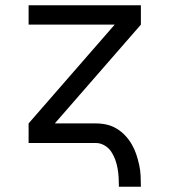

<svg xmlns="http://www.w3.org/2000/svg" viewBox="-20 -540 640 725"><path d="M429 165Q429 148 428 130.5Q427 113 424 96Q421 79 415 62.5Q409 46 399.5 32Q390 18 374.5 9Q359 0 342 0H88V-74L413 -447H88V-520H512V-447L187 -74H342Q363 -74 383 -69.5Q403 -65 421 -54Q439 -43 453 -28Q467 -13 477.5 5Q488 23 494.5 42.5Q501 62 505.5 82.5Q510 103 511 123.5Q512 144 512 165Z"/></svg>

Font: Iosevka SS04 Extended
Style: Regular
Weight: 400
Width: 7
Monospace: yes
Designer: Belleve Invis
Foundry: Belleve Invis
Version: Version 19.0.0; ttfautohint (v1.8.4)